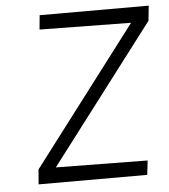

<svg xmlns="http://www.w3.org/2000/svg" viewBox="-48 -661 621 705"><g transform="rotate(-5 263.0 -309.0)"><path d="M66 0 70.5 -54.5 456 -561.5 119 -566 124 -618.5H526L520.5 -563.5L134.5 -56.5L472.5 -52.5L466.5 0Z"/></g></svg>

Font: Karla Light
Style: Italic
Weight: 300
Italic angle: -8°
Designer: Jonathan Pinhorn
Version: Version 2.004;gftools[0.9.33]